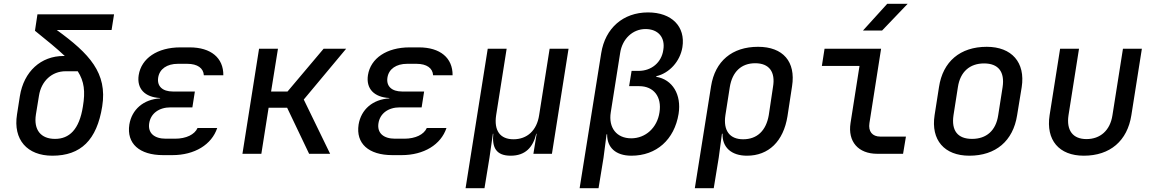

<svg xmlns="http://www.w3.org/2000/svg" viewBox="-20 -805 6040 1005"><path d="M254 10C403 10 487 -72 515 -248C543 -423 448 -524 277 -648H564L577 -730H176L163 -644C229 -591 280 -549 319 -512H313C194 -512 105 -431 84 -302L69 -206C48 -74 122 10 254 10ZM268 -78C195 -78 155 -124 168 -206L184 -304C196 -381 252 -432 323 -432H387C421 -379 427 -326 414 -248C395 -126 342 -78 268 -78Z M882 7C999 7 1088 -48 1117 -135H1014C999 -101 955 -79 896 -79H848C787 -79 753 -109 761 -160C769 -211 812 -243 873 -243H987L1000 -326H885C830 -326 801 -354 808 -399C815 -444 854 -471 911 -471H960C1014 -471 1045 -448 1047 -411H1149C1150 -502 1084 -557 973 -557H924C804 -557 720 -500 706 -412C695 -341 738 -296 818 -292V-290C731 -285 670 -232 657 -153C642 -54 709 7 834 7Z M1249 0H1348L1386 -241H1483L1598 0H1708L1570 -284L1792 -550H1674L1485 -326H1399L1435 -550H1336Z M2082 7C2199 7 2288 -48 2317 -135H2214C2199 -101 2155 -79 2096 -79H2048C1987 -79 1953 -109 1961 -160C1969 -211 2012 -243 2073 -243H2187L2200 -326H2085C2030 -326 2001 -354 2008 -399C2015 -444 2054 -471 2111 -471H2160C2214 -471 2245 -448 2247 -411H2349C2350 -502 2284 -557 2173 -557H2124C2004 -557 1920 -500 1906 -412C1895 -341 1938 -296 2018 -292V-290C1931 -285 1870 -232 1857 -153C1842 -54 1909 7 2034 7Z M2417 180H2516L2542 21L2560 -105H2562C2555 -34 2576 10 2653 10C2730 10 2770 -34 2787 -105H2789L2772 0H2869L2956 -550H2857L2802 -202C2790 -122 2739 -76 2668 -76C2597 -76 2565 -122 2577 -202L2632 -550H2533Z M3014 180H3113L3139 21L3155 -102H3158C3157 -33 3203 10 3285 10C3416 10 3510 -74 3532 -209C3548 -310 3500 -389 3415 -403V-406C3484 -422 3540 -484 3552 -558C3569 -666 3496 -740 3372 -740C3242 -740 3148 -658 3127 -527ZM3284 -81C3208 -81 3164 -136 3177 -217L3226 -527C3237 -602 3292 -653 3359 -653C3425 -653 3463 -609 3452 -544C3443 -478 3390 -434 3323 -434H3286L3273 -354H3326C3402 -354 3445 -298 3432 -217C3420 -136 3359 -81 3284 -81Z M3617 180H3716L3742 21L3759 -105H3762C3760 -34 3808 10 3890 10C4003 10 4081 -65 4102 -197L4126 -354C4146 -482 4079 -560 3948 -560C3812 -560 3723 -485 3702 -354ZM3870 -76C3799 -76 3765 -122 3777 -202L3800 -349C3813 -429 3860 -474 3933 -474C4006 -474 4040 -429 4026 -349L4004 -202C3990 -121 3943 -76 3870 -76Z M4497 -645H4597L4731 -785H4624ZM4572 0H4707L4722 -90H4588C4546 -90 4524 -117 4531 -161L4592 -550H4296L4282 -460H4479L4432 -161C4417 -64 4472 0 4572 0Z M5054 10C5192 10 5283 -67 5304 -202L5328 -349C5348 -478 5276 -560 5145 -560C5006 -560 4915 -483 4895 -349L4872 -202C4852 -72 4923 10 5054 10ZM5068 -78C4993 -78 4959 -121 4971 -202L4994 -349C5006 -429 5056 -473 5131 -473C5206 -473 5240 -429 5228 -349L5205 -202C5193 -121 5143 -78 5068 -78Z M5653 10C5791 10 5881 -68 5902 -202L5957 -550H5858L5803 -202C5791 -122 5739 -77 5667 -77C5596 -77 5561 -122 5573 -202L5628 -550H5529L5474 -202C5454 -72 5523 10 5653 10Z"/></svg>

Font: JetBrains Mono Medium
Style: Italic
Weight: 436
Italic angle: -9°
Monospace: yes
Designer: Philipp Nurullin, Konstantin Bulenkov
Foundry: JetBrains
Version: Version 2.305